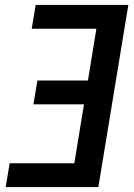

<svg xmlns="http://www.w3.org/2000/svg" viewBox="-20 -755 540 775"><path d="M3 0 19 -96H280L319 -334H115L131 -430H335L369 -639H108L124 -735H498L377 0Z"/></svg>

Font: Iosevka Custom
Style: Bold Italic
Weight: 700
Italic angle: -9°
Designer: Belleve Invis
Foundry: Belleve Invis
Version: Version 30.3.1; ttfautohint (v1.8.3)